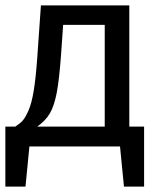

<svg xmlns="http://www.w3.org/2000/svg" viewBox="-20 -547 598 717"><path d="M462.9 -74.2H518.1V149.9H442.9L428.2 0H89.8L75.2 149.9H0V-74.2H37.1Q55.2 -85.9 64.9 -96.9Q74.7 -107.9 86.4 -134.3Q98.1 -160.6 106 -208.5Q113.8 -256.3 119.1 -331.1L132.8 -526.9H462.9ZM371.1 -74.2V-454.1H215.8L208 -342.8Q201.2 -249 191.7 -199.7Q182.1 -150.4 166 -123.3Q149.9 -96.2 119.1 -74.2Z"/></svg>

Font: FiraGO
Style: Regular
Weight: 400
Designer: bBox Type
Foundry: bBox Type GmbH
Version: Version 1.001;PS 001.001;hotconv 1.0.88;makeotf.lib2.5.64775